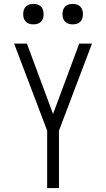

<svg xmlns="http://www.w3.org/2000/svg" viewBox="-20 -957 540 977"><path d="M220 0V-292L52 -735H117L250 -377L383 -735H448L280 -292V0ZM350 -833Q339 -833 329 -836Q319 -839 311.5 -846.5Q304 -854 301 -864Q298 -874 298 -885Q298 -896 301 -906Q304 -916 311.5 -923.5Q319 -931 329 -934Q339 -937 350 -937Q361 -937 371 -934Q381 -931 388.5 -923.5Q396 -916 399 -906Q402 -896 402 -885Q402 -874 399 -864Q396 -854 388.5 -846.5Q381 -839 371 -836Q361 -833 350 -833ZM150 -833Q139 -833 129 -836Q119 -839 111.5 -846.5Q104 -854 101 -864Q98 -874 98 -885Q98 -896 101 -906Q104 -916 111.5 -923.5Q119 -931 129 -934Q139 -937 150 -937Q161 -937 171 -934Q181 -931 188.5 -923.5Q196 -916 199 -906Q202 -896 202 -885Q202 -874 199 -864Q196 -854 188.5 -846.5Q181 -839 171 -836Q161 -833 150 -833Z"/></svg>

Font: Iosevka SS18 Light
Style: Regular
Weight: 300
Monospace: yes
Designer: Belleve Invis
Foundry: Belleve Invis
Version: Version 25.1.1; ttfautohint (v1.8.4)